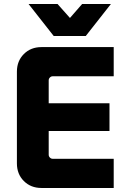

<svg xmlns="http://www.w3.org/2000/svg" viewBox="-20 -934 635 954"><path d="M186 0Q133 0 98.5 -34.5Q64 -69 64 -122V-578Q64 -631 98.5 -665.5Q133 -700 186 -700H545V-555H242Q234 -555 228 -549Q222 -543 222 -535V-165Q222 -157 228 -151Q234 -145 242 -145H545V0ZM140 -283V-421H524V-283ZM247 -755 122 -914H266L371 -796H285L388 -914H531L406 -755Z"/></svg>

Font: SUSE ExtraBold
Style: Regular
Weight: 800
Designer: Rene Bieder
Foundry: SUSE
Version: Version 1.000